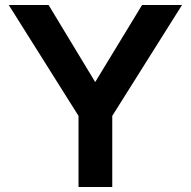

<svg xmlns="http://www.w3.org/2000/svg" viewBox="-20 -750 765 770"><path d="M430.2 -285.2V0H294.9V-285.2L15.1 -730H174.8L361.8 -420.9L549.8 -730H710Z"/></svg>

Font: Miedinger*
Style: Bold
Weight: 700
Version: Version 001.000